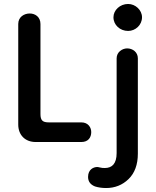

<svg xmlns="http://www.w3.org/2000/svg" viewBox="-20 -716 784 968"><path d="M626 -560C663 -560 696 -590 696 -629C696 -665 663 -696 626 -696C585 -696 552 -665 552 -629C552 -590 585 -560 626 -560ZM390 0C425 0 440 -23 440 -50C440 -73 425 -99 390 -99H226C195 -99 184 -109 184 -141V-595C184 -631 157 -648 130 -648C102 -648 72 -631 72 -595V-88C72 -35 107 0 160 0ZM515 232C559 232 597 217 628 187C659 157 675 114 675 59V-422C675 -453 649 -472 621 -472C597 -472 568 -454 568 -422V56C568 109 545 131 509 131C500 131 493 131 482 128C478 127 474 126 470 126C453 126 424 137 424 176C424 199 436 215 459 224C475 229 494 232 515 232Z"/></svg>

Font: Dongle
Style: Regular
Weight: 400
Designer: Yanghee Ryu
Foundry: Yanghee Ryu
Version: Version 2.000